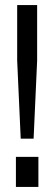

<svg xmlns="http://www.w3.org/2000/svg" viewBox="-20 -740 215 760"><path d="M62 -191H113L127 -500V-720H48V-500ZM43 0H132V-119H43Z"/></svg>

Font: Aspekta 350
Style: Regular
Weight: 350
Designer: Ivo Dolenc
Version: Version 2.000